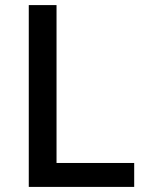

<svg xmlns="http://www.w3.org/2000/svg" viewBox="-20 -734 574 754"><path d="M93 0V-714H202V-94H507V0Z"/></svg>

Font: Noto Sans Symbols Medium
Style: Regular
Weight: 500
Version: Version 2.002